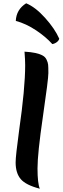

<svg xmlns="http://www.w3.org/2000/svg" viewBox="-20 -1116 384 1167"><path d="M222 31Q137 9 106 -27.5Q75 -64 75 -129Q75 -167 96 -322Q133 -579 133 -720Q133 -750 129 -802Q205 -798 240 -778Q255 -770 263 -753.5Q271 -737 272.5 -723Q274 -709 274 -672Q274 -635 241 -409Q208 -183 208 -92.5Q208 -2 222 31ZM340 -881Q338 -870 326 -860.5Q314 -851 298 -848Q260 -891 199.5 -931.5Q139 -972 76 -989Q79 -1058 139 -1096Q195 -1073 254 -1007.5Q313 -942 340 -881Z"/></svg>

Font: Merienda One
Style: Regular
Weight: 400
Designer: Eduardo Rodriguez Tunni
Foundry: Eduardo Rodriguez Tunni
Version: Version 1.001